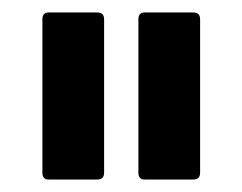

<svg xmlns="http://www.w3.org/2000/svg" viewBox="-20 -703 388 308"><path d="M212 -415Q202 -415 202 -426V-672Q202 -683 212 -683H290Q301 -683 301 -672V-426Q301 -415 290 -415ZM58 -415Q48 -415 48 -426V-672Q48 -683 58 -683H136Q147 -683 147 -672V-426Q147 -415 136 -415Z"/></svg>

Font: Sofia Sans SemiBold
Style: Regular
Weight: 600
Designer: Botio Nikoltchev, Ani Petrova
Foundry: lettersoup
Version: Version 4.101; ttfautohint (v1.8.4.7-5d5b)